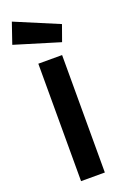

<svg xmlns="http://www.w3.org/2000/svg" viewBox="-202 -995 666 1045"><g transform="rotate(-20 131.0 -472.5)"><path d="M17.1 -944.8 269 -838.9 235.8 -746.1 -23.9 -825.2ZM74.2 0V-680.2H211.9V0Z"/></g></svg>

Font: TitilliumWeb-Bold
Style: Bold
Weight: 700
Version: Version 1.001;PS 57.000;hotconv 1.0.70;makeotf.lib2.5.55311